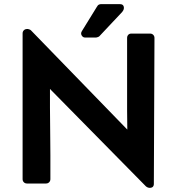

<svg xmlns="http://www.w3.org/2000/svg" viewBox="-20 -885 878 926"><path d="M704 -723Q713 -723 719 -717Q725 -711 725 -702L722 4Q721 18 708 20.5Q695 23 684 14L221 -456V-366Q221 -339 221.5 -311.5Q222 -284 222 -256Q222 -231 222.5 -199.5Q223 -168 223 -136Q223 -104 223 -73.5Q223 -43 223 -21Q223 -12 217 -6Q211 0 202 0H110Q101 0 95 -6Q89 -12 89 -21V-724Q89 -733 95 -739Q101 -745 110 -745H115Q117 -745 122 -743Q127 -741 129 -739L594 -260Q594 -283 593.5 -306.5Q593 -330 593 -353V-464V-702Q593 -711 598.5 -717Q604 -723 613 -723ZM459 -710Q457 -708 451.5 -706Q446 -704 444 -704H390Q380 -704 374 -714Q368 -724 375 -735L449 -855V-854Q451 -860 456.5 -862.5Q462 -865 466 -865H559Q574 -865 577 -852.5Q580 -840 569 -827Z"/></svg>

Font: Stadtwerke
Style: Bold
Weight: 700
Designer: Santiago Orozco
Foundry: Typemade
Version: Version 1.003